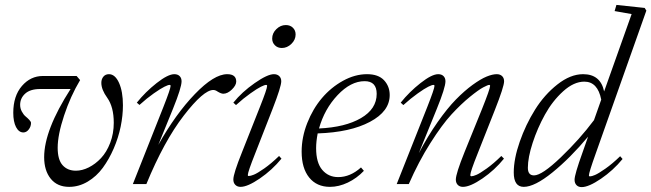

<svg xmlns="http://www.w3.org/2000/svg" viewBox="-20 -745 2636 777"><path d="M259.8 11.2Q211.9 11.2 185.3 -21.7Q158.7 -54.7 158.7 -108.9Q158.7 -218.3 265.6 -384.8H142.6Q102.5 -384.8 82 -366.2Q61.5 -347.7 61.5 -320.8Q61.5 -306.2 68.4 -293.5Q75.2 -280.8 83.5 -273.9Q91.8 -267.1 98.6 -259.8Q105.5 -252.4 105.5 -247.6Q105.5 -232.9 96.2 -220.9Q86.9 -209 74.7 -209Q56.2 -209 44.9 -230.7Q33.7 -252.4 33.7 -288.6Q33.7 -356.4 68.6 -397Q103.5 -437.5 153.8 -437.5H290L304.2 -420.9Q265.1 -355.5 239.3 -277.3Q213.4 -199.2 213.4 -147Q213.4 -98.6 233.4 -76.4Q253.4 -54.2 287.1 -54.2Q312.5 -54.2 339.4 -67.6Q366.2 -81.1 388.9 -105.2Q411.6 -129.4 426 -167Q440.4 -204.6 440.4 -248Q440.4 -312 414.1 -349.1Q390.1 -382.3 390.1 -409.7Q390.1 -424.8 398.4 -434.8Q406.7 -444.8 420.9 -444.8Q445.8 -444.8 461.7 -409.7Q477.5 -374.5 477.5 -318.8Q477.5 -277.3 468.3 -232.4Q459 -187.5 440.2 -144Q421.4 -100.6 396 -65.9Q370.6 -31.2 335 -10Q299.3 11.2 259.8 11.2Z M517.6 0 641.6 -313Q670.4 -386.2 670.4 -397.5Q670.4 -401.4 666 -401.4Q660.2 -401.4 645.3 -394Q630.4 -386.7 602.5 -367.2Q574.7 -347.7 544.4 -320.3L533.7 -329.6Q568.4 -373 614 -408.9Q659.7 -444.8 685.5 -444.8Q699.2 -444.8 707 -437Q714.8 -429.2 714.8 -416Q714.8 -390.6 680.2 -305.2L620.6 -158.7Q690.9 -283.7 768.6 -364.3Q846.2 -444.8 899.4 -444.8Q936 -444.8 936 -415Q936 -399.9 918.5 -382.8Q900.9 -365.7 883.8 -365.7Q875 -365.7 861.3 -374Q851.6 -380.9 843.3 -380.9Q803.7 -380.9 723.6 -277.1Q643.6 -173.3 572.3 0Z M1120.6 -550.8Q1103.5 -550.8 1092.5 -561.8Q1081.5 -572.8 1081.5 -588.9Q1081.5 -610.8 1098.4 -627.2Q1115.2 -643.6 1136.7 -643.6Q1154.3 -643.6 1165.3 -632.8Q1176.3 -622.1 1176.3 -605.5Q1176.3 -584 1159.2 -567.4Q1142.1 -550.8 1120.6 -550.8ZM953.6 11.2Q940.4 11.2 932.4 3.2Q924.3 -4.9 924.3 -18.6Q924.3 -42 959.5 -129.4L1032.2 -313Q1061 -385.3 1061 -397.5Q1061 -401.4 1056.6 -401.4Q1050.8 -401.4 1035.9 -394Q1021 -386.7 993.2 -366.9Q965.3 -347.2 935.1 -319.8L924.3 -329.6Q959 -372.6 1010.7 -408.7Q1062.5 -444.8 1088.4 -444.8Q1102.1 -444.8 1110.1 -437Q1118.2 -429.2 1118.2 -416Q1118.2 -394.5 1083.5 -305.2L1012.7 -124Q982.9 -49.3 982.9 -36.6Q982.9 -32.7 986.8 -32.7Q993.7 -32.7 1007.3 -38.1Q1021 -43.5 1049.3 -63.2Q1077.6 -83 1109.4 -113.8L1119.1 -103Q1081.1 -56.6 1031.5 -22.7Q981.9 11.2 953.6 11.2Z M1315.4 11.2Q1261.7 11.2 1231.2 -26.6Q1200.7 -64.5 1200.7 -131.3Q1200.7 -189.5 1223.4 -247.1Q1246.1 -304.7 1282.7 -347.9Q1319.3 -391.1 1367.9 -418Q1416.5 -444.8 1465.3 -444.8Q1511.2 -444.8 1534.2 -420.2Q1557.1 -395.5 1557.1 -360.4Q1557.1 -294.4 1477.3 -252Q1397.5 -209.5 1265.6 -205.1Q1259.3 -172.4 1259.3 -145.5Q1259.3 -86.4 1284.2 -57.4Q1309.1 -28.3 1348.6 -28.3Q1397.5 -28.3 1440.9 -67.4L1452.6 -53.7Q1423.8 -23.4 1387.5 -6.1Q1351.1 11.2 1315.4 11.2ZM1455.6 -416.5Q1399.4 -416.5 1346.2 -360.1Q1293 -303.7 1271 -225.1Q1377.4 -230 1440.9 -267.1Q1504.4 -304.2 1504.4 -365.2Q1504.4 -416.5 1455.6 -416.5Z M1585.4 0 1709.5 -313Q1738.3 -386.2 1738.3 -397.5Q1738.3 -401.4 1733.9 -401.4Q1728 -401.4 1713.1 -394Q1698.2 -386.7 1670.4 -366.9Q1642.6 -347.2 1612.3 -319.8L1601.6 -329.6Q1636.2 -373 1681.9 -408.9Q1727.5 -444.8 1753.4 -444.8Q1767.1 -444.8 1774.9 -437Q1782.7 -429.2 1782.7 -416Q1782.7 -390.6 1748 -305.2L1674.8 -125Q1710.9 -193.8 1750.7 -250.5Q1790.5 -307.1 1825 -342.3Q1859.4 -377.4 1892.3 -401.4Q1925.3 -425.3 1949.2 -435.1Q1973.1 -444.8 1990.2 -444.8Q2003.9 -444.8 2012 -437Q2020 -429.2 2020 -416Q2020 -394.5 1982.4 -299.3L1913.1 -124Q1883.3 -49.8 1883.3 -36.6Q1883.3 -31.7 1887.7 -31.7Q1894.5 -31.7 1908 -37.4Q1921.4 -43 1949.5 -63Q1977.5 -83 2008.8 -113.8L2019.5 -103Q1981.9 -56.6 1932.4 -22.7Q1882.8 11.2 1853.5 11.2Q1840.3 11.2 1832.5 3.2Q1824.7 -4.9 1824.7 -18.1Q1824.7 -42 1859.9 -129.4L1930.2 -302.7Q1963.4 -385.7 1963.4 -397.5Q1963.4 -401.4 1959.5 -401.4Q1954.6 -401.4 1935.8 -391.6Q1917 -381.8 1881.6 -353Q1846.2 -324.2 1807.6 -282.5Q1769 -240.7 1721.7 -166Q1674.3 -91.3 1634.3 0Z M2099.6 11.2Q2059.1 11.2 2059.1 -46.9Q2059.1 -102.1 2083.3 -171.4Q2107.4 -240.7 2145.3 -301.3Q2183.1 -361.8 2235.8 -403.3Q2288.6 -444.8 2339.8 -444.8Q2410.2 -444.8 2424.8 -375L2536.1 -688L2467.3 -700.2L2474.6 -725.1L2588.9 -712.9L2595.7 -702.1L2390.6 -123Q2363.3 -46.9 2363.3 -35.2Q2363.3 -31.2 2367.7 -31.2Q2374.5 -31.2 2387.9 -36.9Q2401.4 -42.5 2429.7 -62.3Q2458 -82 2489.7 -112.8L2499.5 -101.6Q2461.4 -55.2 2411.9 -21.5Q2362.3 12.2 2334 12.2Q2320.8 12.2 2313 4.2Q2305.2 -3.9 2305.2 -17.6Q2305.2 -38.6 2337.4 -127.9L2359.9 -191.9Q2287.6 -105.5 2215.6 -47.1Q2143.6 11.2 2099.6 11.2ZM2116.2 -65.9Q2116.2 -35.2 2141.1 -35.2Q2173.3 -35.2 2249.5 -108.2Q2325.7 -181.2 2383.8 -258.8L2413.1 -341.8Q2398.9 -414.6 2344.7 -414.6Q2302.2 -414.6 2259 -375.5Q2215.8 -336.4 2185.3 -281.2Q2154.8 -226.1 2135.5 -166.7Q2116.2 -107.4 2116.2 -65.9Z"/></svg>

Font: Elstob Light
Style: Italic
Weight: 300
Italic angle: -20°
Designer: Peter S. Baker
Version: Version 1.015